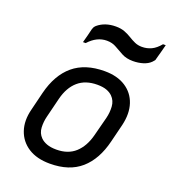

<svg xmlns="http://www.w3.org/2000/svg" viewBox="-143 -889 895 1006"><g transform="rotate(20 304.5 -386.0)"><path d="M356 -543Q426 -543 472.5 -513Q519 -483 536.5 -430.5Q554 -378 538 -310L513 -209Q487 -102 422.5 -45.5Q358 11 250 11Q177 11 129.5 -19.5Q82 -50 64 -103Q46 -156 63 -222L88 -324Q115 -432 181 -487.5Q247 -543 356 -543ZM344 -463Q278 -463 237 -427.5Q196 -392 179 -325L152 -216Q144 -185 145.5 -153Q147 -121 169 -99Q182 -86 203.5 -78Q225 -70 257 -70Q322 -70 362 -106.5Q402 -143 419 -208L447 -316Q455 -348 453 -380.5Q451 -413 429 -435Q416 -448 395.5 -455.5Q375 -463 344 -463ZM494 -729Q522 -729 546.5 -740.5Q571 -752 594 -780H609Q605 -764 598 -738Q591 -712 587 -698Q586 -691 583.5 -687Q581 -683 573 -675Q557 -659 531 -651Q505 -643 475 -643Q439 -643 413.5 -656.5Q388 -670 365 -683.5Q342 -697 312 -697Q256 -697 211 -647H196Q201 -664 207 -688Q213 -712 216 -725Q218 -732 220.5 -737Q223 -742 230 -749Q270 -783 331 -783Q359 -783 380 -775Q401 -767 418.5 -756Q436 -745 454 -737Q472 -729 494 -729Z"/></g></svg>

Font: Recursive Mn Lnr St
Style: Italic
Weight: 400
Italic angle: -15°
Monospace: yes
Version: Version 1.079;hotconv 1.0.112;makeotfexe 2.5.65598; ttfautoh